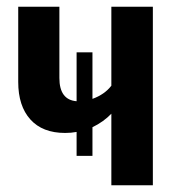

<svg xmlns="http://www.w3.org/2000/svg" viewBox="-20 -549 539 569"><path d="M310 -529H433V0H310V-212Q287 -188 254 -172V-87H207V-158Q191 -155 173 -155Q106 -155 70 -195Q34 -235 34 -306V-529H156V-318Q156 -253 207 -249V-394H254V-256Q290 -269 310 -295Z"/></svg>

Font: Fira Sans Condensed Medium
Style: Regular
Weight: 500
Width: 3
Designer: Carrois Corporate & Edenspiekermann AG
Foundry: Carrois Corporate GbR & Edenspiekermann AG
Version: Version 4.203;PS 004.203;hotconv 1.0.88;makeotf.lib2.5.64775